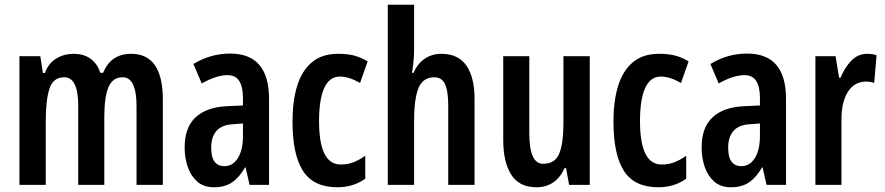

<svg xmlns="http://www.w3.org/2000/svg" viewBox="-20 -780 3732 810"><path d="M533 -553Q667 -553 667 -360V0H556V-331Q556 -454 498 -454Q455 -454 437.5 -412Q420 -370 420 -285V0H310V-333Q310 -454 251 -454Q204 -454 188.5 -405.5Q173 -357 173 -269V0H62V-543H150L161 -472H169Q186 -515 218.5 -534Q251 -553 289 -553Q335 -553 363.5 -531Q392 -509 403 -473H415Q433 -515 462.5 -534Q492 -553 533 -553Z M951 -554Q1115 -554 1115 -363V0H1033L1016 -74H1014Q990 -32 959.5 -11Q929 10 883 10Q839 10 812 -14Q785 -38 772 -76Q759 -114 759 -158Q759 -242 805 -285Q851 -328 938 -332L1005 -335V-366Q1005 -413 989.5 -438Q974 -463 940 -463Q893 -463 831 -428L796 -510Q868 -554 951 -554ZM964 -256Q917 -254 894 -228.5Q871 -203 871 -158Q871 -116 885.5 -97.5Q900 -79 927 -79Q962 -79 983.5 -113Q1005 -147 1005 -207V-259Z M1403 10Q1303 10 1258.5 -58.5Q1214 -127 1214 -268Q1214 -353 1233.5 -417Q1253 -481 1295.5 -517Q1338 -553 1406 -553Q1449 -553 1478 -544.5Q1507 -536 1531 -521L1499 -430Q1452 -457 1414 -457Q1370 -457 1348 -409Q1326 -361 1326 -269Q1326 -86 1417 -86Q1446 -86 1470 -95Q1494 -104 1521 -123V-26Q1494 -7 1464.5 1.5Q1435 10 1403 10Z M1727 -573Q1727 -549 1724.5 -521.5Q1722 -494 1718 -473H1725Q1741 -511 1771.5 -532Q1802 -553 1842 -553Q1913 -553 1947.5 -503.5Q1982 -454 1982 -363V0H1871V-333Q1871 -396 1857.5 -425Q1844 -454 1812 -454Q1765 -454 1746 -409.5Q1727 -365 1727 -270V0H1616V-760H1727Z M2468 -543V0H2381L2368 -71H2362Q2325 10 2243 10Q2170 10 2136.5 -43.5Q2103 -97 2103 -189V-543H2213V-218Q2213 -89 2271 -89Q2322 -89 2339.5 -132.5Q2357 -176 2357 -261V-543Z M2757 10Q2657 10 2612.5 -58.5Q2568 -127 2568 -268Q2568 -353 2587.5 -417Q2607 -481 2649.5 -517Q2692 -553 2760 -553Q2803 -553 2832 -544.5Q2861 -536 2885 -521L2853 -430Q2806 -457 2768 -457Q2724 -457 2702 -409Q2680 -361 2680 -269Q2680 -86 2771 -86Q2800 -86 2824 -95Q2848 -104 2875 -123V-26Q2848 -7 2818.5 1.5Q2789 10 2757 10Z M3132 -554Q3296 -554 3296 -363V0H3214L3197 -74H3195Q3171 -32 3140.5 -11Q3110 10 3064 10Q3020 10 2993 -14Q2966 -38 2953 -76Q2940 -114 2940 -158Q2940 -242 2986 -285Q3032 -328 3119 -332L3186 -335V-366Q3186 -413 3170.5 -438Q3155 -463 3121 -463Q3074 -463 3012 -428L2977 -510Q3049 -554 3132 -554ZM3145 -256Q3098 -254 3075 -228.5Q3052 -203 3052 -158Q3052 -116 3066.5 -97.5Q3081 -79 3108 -79Q3143 -79 3164.5 -113Q3186 -147 3186 -207V-259Z M3639 -553Q3647 -553 3656.5 -552Q3666 -551 3678 -547L3668 -430Q3661 -433 3651.5 -434.5Q3642 -436 3636 -436Q3584 -436 3557 -392.5Q3530 -349 3530 -280V0H3420V-543H3505L3520 -452H3526Q3543 -494 3571 -523.5Q3599 -553 3639 -553Z"/></svg>

Font: Noto Sans Sinhala ExtraCondensed SemiBold
Style: Regular
Weight: 600
Width: 2
Designer: Jelle Bosma - Monotype Design Team
Foundry: Monotype Imaging Inc.
Version: Version 2.006; ttfautohint (v1.8.4.7-5d5b)